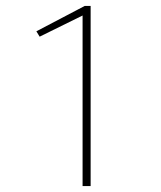

<svg xmlns="http://www.w3.org/2000/svg" viewBox="-20 -624 540 644"><path d="M257 0V-572L113 -501L102 -519L264 -604H284V0Z"/></svg>

Font: Inconsolata ExtraLight
Style: Regular
Weight: 200
Monospace: yes
Designer: Raph Levien, Cyreal, Brenton Simpson
Foundry: Raph Levien, Cyreal, Google
Version: Version 3.001; ttfautohint (v1.8.2.53-6de2)